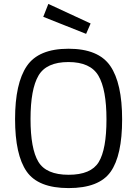

<svg xmlns="http://www.w3.org/2000/svg" viewBox="-20 -951 700 981"><path d="M136 -343Q136 -191 176 -124.5Q216 -58 330.5 -58Q445 -58 484.5 -123Q524 -188 524 -341Q524 -494 483 -564Q442 -634 329.5 -634Q217 -634 176.5 -564.5Q136 -495 136 -343ZM604 -341Q604 -156 545 -73Q486 10 330.5 10Q175 10 116 -75Q57 -160 57 -342.5Q57 -525 117 -613.5Q177 -702 330 -702Q483 -702 543.5 -614Q604 -526 604 -341ZM227 -931 443 -831 420 -778 201 -865Z"/></svg>

Font: Titillium-CLs Web
Style: CLs-Regular
Weight: 400
Version: Version 1.002;PS 57.000;hotconv 1.0.70;makeotf.lib2.5.55311